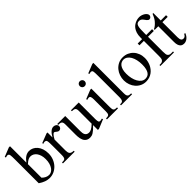

<svg xmlns="http://www.w3.org/2000/svg" viewBox="159 -1686 2691 2691"><g transform="rotate(-45 1504.5 -340.5)"><path d="M465.8 -241.7Q465.8 -186.5 447 -139.4Q428.2 -92.3 396.5 -58.1Q364.7 -23.9 323 -4.6Q281.2 14.6 234.9 14.6Q196.3 14.6 156 0.5Q115.7 -13.7 72.3 -43.5V-506.3Q72.3 -543.9 71.5 -565.9Q70.8 -587.9 68.8 -599.6Q66.9 -611.3 64 -616.2Q61 -621.1 56.6 -624.5Q48.8 -631.3 37.4 -631.1Q25.9 -630.9 2.9 -623.5L-3.9 -641.1L131.3 -694.8H154.3V-370.1Q218.8 -460 294.4 -460Q328.6 -460 359.6 -445.1Q390.6 -430.2 414.3 -402.1Q438 -374 451.9 -333.5Q465.8 -293 465.8 -241.7ZM381.3 -213.9Q381.3 -255.9 371.1 -289.1Q360.8 -322.3 343.8 -345.2Q326.7 -368.2 303.7 -380.1Q280.8 -392.1 255.4 -392.1Q246.6 -392.1 236.3 -390.4Q226.1 -388.7 214.1 -383.3Q202.1 -377.9 187.5 -367.4Q172.9 -356.9 154.3 -339.8V-71.3Q177.7 -47.4 204.6 -34.7Q231.4 -22 259.8 -22Q281.7 -22 303.5 -33.9Q325.2 -45.9 342.5 -70.1Q359.9 -94.2 370.6 -130.1Q381.3 -166 381.3 -213.9Z M841.3 -406.2Q841.3 -397.5 837.9 -389.2Q834.5 -380.9 828.4 -374.8Q822.3 -368.7 814.2 -364.7Q806.2 -360.8 796.9 -360.8Q784.7 -360.8 775.1 -366.2Q765.6 -371.6 757.8 -378.2Q750 -384.8 742.7 -390.1Q735.4 -395.5 727.5 -395.5Q715.3 -395.5 698 -375.2Q680.7 -355 662.1 -319.3V-104Q662.1 -83 665.5 -66.9Q668.9 -50.8 677.7 -40Q686.5 -29.3 701.9 -23.9Q717.3 -18.6 741.2 -18.6V0H508.8V-18.6Q529.8 -18.6 543.7 -20.8Q557.6 -22.9 565.7 -31.2Q573.7 -39.6 577.1 -56.2Q580.6 -72.8 580.6 -101.1V-274.4Q580.6 -309.6 579.8 -330.3Q579.1 -351.1 577.4 -362.8Q575.7 -374.5 572.8 -379.9Q569.8 -385.3 565.9 -389.6Q555.2 -395.5 542.2 -396.5Q529.3 -397.5 508.8 -388.7L504.4 -406.2L643.1 -460H662.1V-359.9Q717.8 -460 777.8 -460Q791 -460 802.7 -456.1Q814.5 -452.1 823 -445.1Q831.5 -438 836.4 -428Q841.3 -418 841.3 -406.2Z M1209 14.6H1187V-81.1Q1158.7 -51.3 1137.5 -32.7Q1116.2 -14.2 1098.9 -3.7Q1081.5 6.8 1066.4 10.7Q1051.3 14.6 1035.2 14.6Q1009.3 14.6 990.5 6.6Q971.7 -1.5 958.7 -14.9Q945.8 -28.3 938 -45.9Q930.2 -63.5 926 -82.8Q921.9 -102.1 920.7 -122.1Q919.4 -142.1 919.4 -159.7V-359.9Q919.4 -381.8 915.5 -395.5Q911.6 -409.2 902.6 -416.5Q893.6 -423.8 878.9 -426.5Q864.3 -429.2 843.3 -429.2V-447.3H1001V-147.9Q1001 -128.9 1003.4 -110.6Q1005.9 -92.3 1013.9 -77.9Q1022 -63.5 1036.6 -54.7Q1051.3 -45.9 1075.2 -45.9Q1085 -45.9 1096.4 -48.8Q1107.9 -51.8 1121.8 -59.1Q1135.7 -66.4 1151.9 -78.6Q1168 -90.8 1187 -109.4V-363.8Q1187 -384.3 1182.9 -396.7Q1178.7 -409.2 1169.9 -416.3Q1161.1 -423.3 1147.5 -426Q1133.8 -428.7 1114.7 -429.2V-447.3H1268.6V-118.7Q1268.6 -98.6 1270.3 -85.7Q1272 -72.8 1275.6 -64.9Q1279.3 -57.1 1285.2 -54.2Q1291 -51.3 1298.8 -51.3Q1305.7 -51.3 1316.4 -53Q1327.1 -54.7 1337.9 -58.6L1344.7 -41.5Z M1540 -599.6Q1540 -578.6 1526.1 -564Q1512.2 -549.3 1490.7 -549.3Q1469.2 -549.3 1455.1 -563.5Q1440.9 -577.6 1440.9 -599.6Q1440.9 -610.4 1444.8 -619.4Q1448.7 -628.4 1455.6 -634.8Q1462.4 -641.1 1471.4 -644.8Q1480.5 -648.4 1490.7 -648.4Q1501 -648.4 1510 -644.5Q1519 -640.6 1525.6 -634Q1532.2 -627.4 1536.1 -618.7Q1540 -609.9 1540 -599.6ZM1381.3 0V-18.6Q1402.3 -18.6 1415.8 -21.5Q1429.2 -24.4 1436.8 -32.5Q1444.3 -40.5 1447 -54.9Q1449.7 -69.3 1449.7 -91.8V-331.1Q1449.7 -363.3 1442.6 -379.9Q1435.5 -396.5 1416 -396.5Q1409.2 -396.5 1400.9 -394.5Q1392.6 -392.6 1381.3 -388.7L1375 -406.2L1510.3 -460H1531.2V-91.8Q1531.2 -69.3 1534.2 -54.9Q1537.1 -40.5 1544.7 -32.5Q1552.2 -24.4 1565.7 -21.5Q1579.1 -18.6 1600.1 -18.6V0Z M1659.7 0V-18.6Q1682.1 -18.6 1692.9 -21Q1703.6 -23.4 1711.4 -33.7Q1714.4 -37.6 1716.8 -42.7Q1719.2 -47.9 1721.2 -55.7Q1723.1 -63.5 1724.1 -74.5Q1725.1 -85.4 1725.1 -101.1V-506.8Q1725.1 -544.9 1724.4 -566.9Q1723.6 -588.9 1721.9 -600.6Q1720.2 -612.3 1717.8 -616.7Q1715.3 -621.1 1711.4 -624.5Q1707 -627.4 1702.1 -629.2Q1697.3 -630.9 1691.4 -630.9Q1685.5 -630.9 1677.7 -629.2Q1669.9 -627.4 1659.7 -623.5L1650.9 -641.1L1785.6 -694.8H1806.6V-101.1Q1806.6 -86.4 1807.4 -75.9Q1808.1 -65.4 1809.6 -57.9Q1811 -50.3 1813.5 -45.2Q1815.9 -40 1819.3 -35.6Q1822.8 -31.2 1827.1 -28.1Q1831.5 -24.9 1838.1 -22.7Q1844.7 -20.5 1854.7 -19.5Q1864.7 -18.6 1878.9 -18.6V0Z M2366.2 -231.9Q2366.2 -203.1 2360.1 -173.6Q2354 -144 2341.8 -116.7Q2329.6 -89.4 2311 -65.4Q2292.5 -41.5 2268.1 -23.7Q2243.7 -5.9 2212.9 4.4Q2182.1 14.6 2145.5 14.6Q2098.6 14.6 2059.8 -4.4Q2021 -23.4 1992.9 -55.7Q1964.8 -87.9 1949.5 -130.4Q1934.1 -172.9 1934.1 -219.2Q1934.1 -264.6 1949 -307.9Q1963.9 -351.1 1991.9 -384.8Q2020 -418.5 2060.1 -439.2Q2100.1 -460 2150.4 -460Q2198.7 -460 2238.3 -442.4Q2277.8 -424.8 2306.4 -394Q2335 -363.3 2350.6 -321.5Q2366.2 -279.8 2366.2 -231.9ZM2274.9 -194.3Q2274.9 -244.1 2265.1 -287.1Q2255.4 -330.1 2237.3 -361.6Q2219.2 -393.1 2193.4 -411.1Q2167.5 -429.2 2135.3 -429.2Q2116.2 -429.2 2096.4 -420.9Q2076.7 -412.6 2060.5 -393.1Q2044.4 -373.5 2034.4 -341.1Q2024.4 -308.6 2024.4 -259.8Q2024.4 -211.9 2034.4 -168.5Q2044.4 -125 2063 -92.3Q2081.5 -59.6 2107.7 -40.3Q2133.8 -21 2166 -21Q2190.4 -21 2210.4 -30Q2230.5 -39.1 2244.6 -59.6Q2258.8 -80.1 2266.8 -113.3Q2274.9 -146.5 2274.9 -194.3Z M2835.9 -610.8Q2835.9 -604.5 2833 -597.4Q2830.1 -590.3 2824.7 -584.2Q2819.3 -578.1 2812 -574.2Q2804.7 -570.3 2796.4 -570.3Q2783.7 -569.8 2774.7 -576.4Q2765.6 -583 2757.6 -592.8Q2749.5 -602.5 2741.9 -614Q2734.4 -625.5 2725.1 -635.3Q2715.8 -645 2703.6 -651.6Q2691.4 -658.2 2674.3 -658.2Q2650.9 -658.2 2637.5 -647.9Q2624 -637.7 2617.2 -616Q2610.4 -594.2 2608.6 -560.5Q2606.9 -526.9 2606.9 -479.5V-447.3H2722.2V-412.1H2606.9V-118.7Q2606.9 -87.4 2609.9 -67.4Q2612.8 -47.4 2621.1 -39.6Q2637.2 -18.6 2669.4 -18.6H2709.5V0H2440.4V-18.6H2460.4Q2472.2 -18.6 2482.9 -21.2Q2493.7 -23.9 2504.9 -33.7Q2510.7 -39.1 2514.6 -44.9Q2518.6 -50.8 2520.8 -60.1Q2522.9 -69.3 2523.9 -83.3Q2524.9 -97.2 2524.9 -118.7V-412.1H2437.5V-447.3H2524.9V-477.5Q2524.9 -528.3 2536.6 -564Q2548.3 -599.6 2566.7 -623.8Q2585 -647.9 2607.2 -662.1Q2629.4 -676.3 2650.4 -683.6Q2671.4 -690.9 2688.2 -692.9Q2705.1 -694.8 2712.9 -694.8Q2734.4 -694.8 2756.1 -688Q2777.8 -681.2 2795.7 -669.7Q2813.5 -658.2 2824.7 -643.1Q2835.9 -627.9 2835.9 -610.8Z M3013.2 -81.5Q3005.4 -56.6 2992.2 -38.6Q2979 -20.5 2963.9 -8.8Q2948.7 2.9 2932.4 8.8Q2916 14.6 2901.4 14.6Q2885.3 14.6 2869.6 10.3Q2854 5.9 2841.3 -7.1Q2828.6 -20 2820.8 -43.2Q2813 -66.4 2813 -104V-414.1H2741.2V-429.2Q2761.2 -436.5 2783.4 -454.8Q2805.7 -473.1 2824.7 -495.6Q2831.5 -503.9 2836.9 -511.2Q2842.3 -518.6 2848.6 -529.1Q2855 -539.6 2862.3 -555.2Q2869.6 -570.8 2879.9 -594.7H2894.5V-447.3H2999.5V-414.1H2894.5V-115.7Q2894.5 -93.8 2897.9 -79.6Q2901.4 -65.4 2907.5 -57.1Q2913.6 -48.8 2921.6 -45.4Q2929.7 -42 2939 -41.5Q2957 -40.5 2970.9 -51.5Q2984.9 -62.5 2993.7 -81.5Z"/></g></svg>

Font: Goda
Style: Regular
Weight: 400
Version: 1.0.5